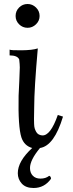

<svg xmlns="http://www.w3.org/2000/svg" viewBox="-20 -730 365 960"><path d="M178 -650Q178 -626 160 -608.5Q142 -591 118 -591Q93 -591 75.5 -608.5Q58 -626 58 -650Q58 -675 75.5 -692.5Q93 -710 118 -710Q142 -710 160 -692.5Q178 -675 178 -650ZM295 -147Q251 -1 180 10Q130 70 130 110Q130 134 144 148.5Q158 163 182 163Q209 163 226 149Q235 152 235 164Q202 210 148 210Q109 210 89 188Q69 166 69 136Q69 76 141 10Q101 -1 87 -43Q70 -96 73 -251Q74 -272 76.5 -325Q79 -378 79 -392.5Q79 -407 76 -433Q67 -453 28 -453V-482Q33 -478 87.5 -478.5Q142 -479 169 -488Q151 -284 151 -195Q151 -184 150.5 -165Q150 -146 150 -135.5Q150 -125 150.5 -110.5Q151 -96 153.5 -88Q156 -80 160.5 -71.5Q165 -63 172.5 -58.5Q180 -54 190 -53Q232 -49 269 -155Z"/></svg>

Font: GFS Artemisia
Style: Regular
Weight: 400
Designer: Takis Katsoulidis and George D. Matthiopoulos
Foundry: Takis Katsoulidis and George D. Matthiopoulos
Version: Version 1.0